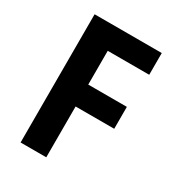

<svg xmlns="http://www.w3.org/2000/svg" viewBox="-172 -871 850 926"><g transform="rotate(30 253.0 -408.0)"><path d="M226 -51V-334H441V-456H226V-644H457V-765H83V-51Z"/></g></svg>

Font: Noto Sans Tamil UI SemiCondensed
Style: Bold
Weight: 700
Width: 4
Designer: Jelle Bosma - Monotype Design Team
Foundry: Monotype Imaging Inc.
Version: Version 2.004